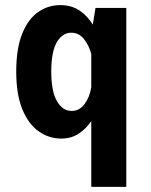

<svg xmlns="http://www.w3.org/2000/svg" viewBox="-20 -531 590 751"><path d="M219.5 11Q172 11 132 -16.8Q92 -44.5 67.8 -102.5Q43.5 -160.5 43.5 -251Q43.5 -341.5 66.8 -399Q90 -456.5 129 -483.8Q168 -511 215.5 -511Q260.5 -511 292.2 -489Q324 -467 343 -434.5L353.5 -500H474V200H337V-57.5Q317.5 -28 288.2 -8.5Q259 11 219.5 11ZM180.5 -251Q180.5 -173.5 202.8 -135.2Q225 -97 260.5 -97Q290.5 -97 310.8 -124Q331 -151 337 -190V-319.5Q328.5 -352.5 308.8 -377.8Q289 -403 258.5 -403Q224 -403 202.2 -365.8Q180.5 -328.5 180.5 -251Z"/></svg>

Font: Trispace SemiCondensed SemiBold
Style: Regular
Weight: 600
Width: 4
Designer: Tyler Finck
Foundry: Etcetera Type Company
Version: Version 1.210; ttfautohint (v1.8.3)